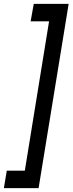

<svg xmlns="http://www.w3.org/2000/svg" viewBox="-87 -760 374 990"><path d="M-52 120H41L166 -650H71L87 -740H267L112 210H-67Z"/></svg>

Font: Georama Condensed SemiBold
Style: Italic
Weight: 600
Width: 3
Italic angle: -9°
Designer: Jean-Baptiste Levee
Foundry: Production Type
Version: Version 1.000